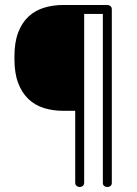

<svg xmlns="http://www.w3.org/2000/svg" viewBox="-20 -751 552 771"><path d="M411 -731Q418 -731 423.5 -726.5Q429 -722 429 -713V-17Q429 -8 423.5 -4Q418 0 411 0Q404 0 398.5 -4Q393 -8 393 -17V-695H318V-18Q318 -9 312.5 -4.5Q307 0 300 0Q293 0 287.5 -4.5Q282 -9 282 -18V-306H234Q193 -306 157 -317Q121 -328 94.5 -353Q68 -378 53 -417.5Q38 -457 38 -513V-525Q38 -581 53 -620.5Q68 -660 94.5 -684.5Q121 -709 157 -720Q193 -731 234 -731Z"/></svg>

Font: AkaAcidDosis
Style: ExtraLight
Weight: 250
Designer: Edgar Tolentino, Pablo Impallari, Igino Marini, Aka-Acid
Foundry: Edgar Tolentino, Pablo Impallari, Igino Marini, Aka-Acid
Version: Version 1.007